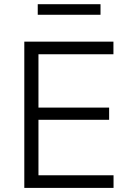

<svg xmlns="http://www.w3.org/2000/svg" viewBox="-20 -916 632 936"><path d="M98.5 0V-713H533V-651.5H167.5V-391.5H512V-332H167.5V-61.5H533.5V0ZM164 -844V-895.5H470V-844Z"/></svg>

Font: Commissioner Light
Style: Regular
Weight: 300
Designer: Kostas Bartsokas
Foundry: Kostas Bartsokas
Version: Version 1.000; ttfautohint (v1.8.3)